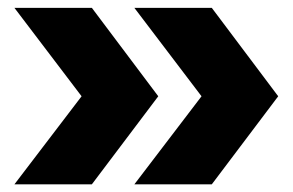

<svg xmlns="http://www.w3.org/2000/svg" viewBox="-20 -570 753 494"><path d="M216.3 -95.7H17.1L189.9 -322.3L17.1 -549.8H216.3L387.2 -322.3ZM524.9 -95.7H325.7L498.5 -322.3L325.7 -549.8H524.9L695.8 -322.3Z"/></svg>

Font: Giphurs Black
Style: Regular
Weight: 900
Version: Version 0.920; ttfautohint (v1.8.4.7-5d5b)